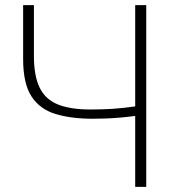

<svg xmlns="http://www.w3.org/2000/svg" viewBox="-20 -727 682 747"><path d="M506 0V-276Q476 -272 447.5 -269.5Q419 -267 393 -266Q367 -265 341 -265Q257 -265 196 -283.5Q135 -302 102.5 -352Q70 -402 70 -497V-707H112V-509Q112 -431 134.5 -385.5Q157 -340 205.5 -320.5Q254 -301 332 -301Q377 -301 416.5 -303.5Q456 -306 506 -313V-707H549V0Z"/></svg>

Font: Onest Thin
Style: Regular
Weight: 250
Designer: Dmitri Voloshin, Andrey Kudryavtsev
Foundry: Dmitri Voloshin, Andrey Kudryavtsev
Version: Version 1.000;gftools[0.9.33]